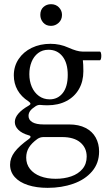

<svg xmlns="http://www.w3.org/2000/svg" viewBox="-20 -637 511 930"><path d="M463.9 -387.2Q466.8 -387.2 468.8 -381.1Q470.7 -375 470.7 -366.2Q470.7 -357.9 468.8 -351.6Q466.8 -345.2 463.9 -345.2H381.3Q383.8 -326.7 383.8 -292Q383.8 -242.7 362.3 -205.3Q340.8 -168 301.5 -147.5Q262.2 -127 210 -127Q191.9 -127 172.9 -128.9Q162.1 -128.9 151.9 -122.1Q134.3 -110.8 126.2 -99.9Q118.2 -88.9 118.2 -75.7Q118.2 -56.2 136.7 -45.2Q155.3 -34.2 190.9 -34.2H314.9Q361.8 -34.2 394.5 -17.3Q427.2 -0.5 443.6 29.3Q460 59.1 460 96.7Q460 153.3 426 193.1Q392.1 232.9 335.4 252.9Q278.8 272.9 210.9 272.9Q156.7 272.9 115.5 259.5Q74.2 246.1 51.5 220.7Q28.8 195.3 28.8 160.6Q28.8 128.4 50.8 99.1Q72.8 69.8 120.1 36.1Q127.9 30.8 127.9 25.4Q127.9 20.5 118.2 18.1Q85.9 8.8 68.8 -8.3Q51.8 -25.4 51.8 -45.9Q51.8 -86.9 119.1 -125.5Q127.4 -129.9 127.4 -134.8Q127.4 -139.2 118.2 -146Q83 -168.5 64.9 -200.7Q46.9 -232.9 46.9 -272Q46.9 -315.9 70.1 -350.8Q93.3 -385.7 133.8 -405.3Q174.3 -424.8 224.6 -424.8Q271 -424.8 311.5 -406.2Q354 -387.2 378.9 -387.2ZM308.1 -273.9Q308.1 -332 282.7 -364Q257.3 -396 214.8 -396Q185.5 -396 164.6 -379.9Q143.6 -363.8 132.8 -336.9Q122.1 -310.1 122.1 -277.8Q122.1 -244.1 134 -216.3Q146 -188.5 168.5 -172.1Q190.9 -155.8 220.7 -155.8Q259.8 -155.8 283.9 -186.3Q308.1 -216.8 308.1 -273.9ZM106.9 126.5Q106.9 158.2 125.2 181.4Q143.6 204.6 175.8 216.8Q208 229 249.5 229Q291 229 325 217.3Q358.9 205.6 379.4 181.4Q399.9 157.2 399.9 121.6Q399.9 79.1 369.1 53Q338.4 26.9 280.8 26.9H190.9Q174.3 26.9 161.1 36.1Q133.3 56.2 120.1 77.6Q106.9 99.1 106.9 126.5ZM175.3 -564.9Q175.3 -589.4 190.4 -603Q205.6 -616.7 227.1 -616.7Q250.5 -616.7 265.4 -601.3Q280.3 -585.9 280.3 -564.9Q280.3 -541.5 264.2 -526.6Q248 -511.7 227.1 -511.7Q203.1 -511.7 189.2 -527.6Q175.3 -543.5 175.3 -564.9Z"/></svg>

Font: JuniusX
Style: Regular
Weight: 400
Designer: Peter S. Baker
Foundry: Briery Creek Software
Version: Version 1.004